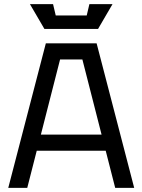

<svg xmlns="http://www.w3.org/2000/svg" viewBox="-20 -910 690 930"><path d="M20 0 202 -700H448L630 0H538L492 -180H158L112 0ZM178 -258H472L379 -622H271ZM413 -890H525L455 -770H195L125 -890H237L250 -835H400Z"/></svg>

Font: Tektur
Style: Regular
Weight: 400
Designer: Adam Jagosz
Foundry: Adam Jagosz
Version: Version 1.005;gftools[0.9.30]